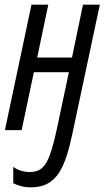

<svg xmlns="http://www.w3.org/2000/svg" viewBox="-20 -555 451 819"><path d="M111.8 244.1Q88.4 244.1 69.3 238.8Q50.3 233.4 36.6 226.6V156.7Q50.8 167.5 69.1 173.1Q87.4 178.7 107.9 178.7Q140.6 178.7 160.2 160.9Q179.7 143.1 193.6 103.5Q207.5 64 221.7 -1L273.9 -247.1H124.5L72.3 0H1L114.3 -535.2H186L138.7 -309.6H287.1L334 -535.2H405.8L289.1 13.7Q278.8 64 265.6 106.2Q252.4 148.4 233.2 179.4Q213.9 210.4 184.6 227.3Q155.3 244.1 111.8 244.1Z"/></svg>

Font: Open Sans Condensed
Style: Italic
Weight: 400
Width: 3
Italic angle: -12°
Designer: Monotype Design Team
Foundry: Monotype Imaging Inc.
Version: Version 3.000